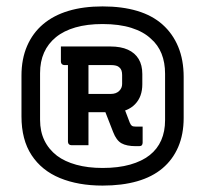

<svg xmlns="http://www.w3.org/2000/svg" viewBox="-20 -780 640 599"><path d="M300 -760Q361 -760 408 -746Q455 -732 487 -703.5Q519 -675 536 -634Q553 -593 553 -540V-412Q553 -361 536 -321.5Q519 -282 487 -255Q455 -228 408 -214.5Q361 -201 300 -201Q224 -201 167 -224.5Q110 -248 78.5 -296Q47 -344 47 -417V-544Q47 -596 64.5 -636.5Q82 -677 114.5 -704.5Q147 -732 193.5 -746Q240 -760 300 -760ZM300 -705Q252 -705 215.5 -694.5Q179 -684 154.5 -664Q130 -644 117.5 -616Q105 -588 105 -552V-406Q105 -370 118.5 -342Q132 -314 158 -294Q182 -276 218 -266Q254 -256 300 -256Q349 -256 386 -266.5Q423 -277 447 -296Q471 -315 483 -342.5Q495 -370 495 -405V-550Q495 -585 484 -612.5Q473 -640 451 -659Q428 -681 390 -693Q352 -705 300 -705ZM220 -608H250Q254 -602 255 -595.5Q256 -589 256 -581Q256 -537 256 -493Q256 -449 256 -405Q256 -385 256 -366Q256 -347 256 -327Q243 -327 229.5 -327Q216 -327 203 -327Q198 -327 195 -330Q192 -333 192 -338Q192 -383 192 -428Q192 -473 192 -518Q192 -563 192 -608ZM324 -635Q357 -635 379 -625Q401 -615 412.5 -596Q424 -577 424 -549V-517Q424 -498 418.5 -482.5Q413 -467 401.5 -455Q390 -443 373.5 -436.5Q357 -430 337 -430Q316 -430 295 -430Q274 -430 255 -430Q250 -430 244.5 -431Q239 -432 232 -433V-457V-487H326Q342 -487 351.5 -496Q361 -505 361 -518V-546Q361 -554 359 -560Q357 -566 352 -570Q345 -577 326 -577Q302 -577 278 -577Q254 -577 230 -577Q206 -577 181 -577Q176 -577 173 -580Q170 -583 170 -588Q170 -600 170 -612Q170 -624 170 -635Q209 -635 247 -635Q285 -635 324 -635ZM356 -472Q363 -454 370.5 -435Q378 -416 385 -397Q388 -390 391.5 -387.5Q395 -385 404 -385Q411 -385 413 -385Q415 -385 422 -385H425Q425 -373 425 -359Q425 -345 425 -335Q425 -330 422.5 -327Q420 -324 414 -324H404Q375 -324 359 -333Q343 -342 333 -368Q325 -389 317 -409Q309 -429 301 -450Z"/></svg>

Font: Recursive Monospace Medium
Style: Regular
Weight: 500
Version: Version 1.047